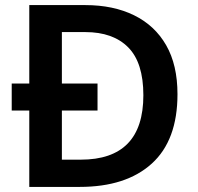

<svg xmlns="http://www.w3.org/2000/svg" viewBox="-20 -734 776 754"><path d="M315 -714Q425 -714 506.5 -674Q588 -634 632.5 -556.5Q677 -479 677 -364Q677 -183 576 -91.5Q475 0 293 0H95V-300H26V-406H95V-714ZM315 -608H223V-406H363V-300H223V-107H297Q543 -107 543 -360Q543 -488 483.5 -548Q424 -608 315 -608Z"/></svg>

Font: Noto Sans SemiBold
Style: Regular
Weight: 600
Designer: Monotype Design Team
Foundry: Monotype Imaging Inc.
Version: Version 2.007